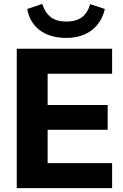

<svg xmlns="http://www.w3.org/2000/svg" viewBox="-20 -970 634 990"><path d="M558.1 0V-128.9H225.6V-300.8H535.2V-428.7H225.6V-589.8H558.1V-718.8H66.4V0ZM322.3 -774.4C431.2 -774.4 501 -835 520.5 -923.8L444.8 -948.7C428.7 -890.6 391.1 -858.9 323.2 -858.9C256.3 -858.9 219.7 -886.2 197.8 -949.7L120.6 -923.8C134.3 -840.8 198.2 -774.4 322.3 -774.4Z"/></svg>

Font: Winston ExtraBold
Style: Regular
Weight: 800
Designer: Vernon Adams, Kim Jin-seong, David Berlow, Cristiano Sobral
Foundry: The Winston Project Authors
Version: Version 3.004